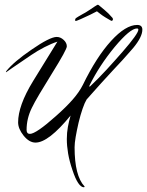

<svg xmlns="http://www.w3.org/2000/svg" viewBox="-20 -597 625 816"><path d="M337 199Q312 199 288 126Q275 88 269.5 55.5Q264 23 264 -6Q264 -33 268.5 -57.5Q273 -82 280 -106Q186 9 131 9Q104 9 80 -21Q57 -50 57 -77Q57 -112 72.5 -155.5Q88 -199 121 -253L224 -420Q199 -412 169 -396.5Q139 -381 114 -364Q5 -290 6 -290L5 -291L7 -295Q38 -334 114 -386Q192 -440 221 -440Q237 -440 250.5 -427.5Q264 -415 264 -400Q264 -386 201 -285Q170 -235 148 -198Q126 -161 115 -138Q93 -93 93 -45Q93 -28 107 -28Q133 -28 218 -104Q261 -142 289 -174Q317 -206 332 -236Q390 -355 452 -423Q514 -491 563 -491Q585 -491 585 -471Q585 -440 546 -393Q534 -380 524 -368Q514 -356 500 -341Q483 -323 458.5 -296.5Q434 -270 409.5 -243Q385 -216 368 -196.5Q351 -177 348 -174Q340 -161 331 -135Q322 -109 314 -76Q306 -41 301.5 -14.5Q297 12 297 29Q297 150 339 195Q340 195 339.5 196.5Q339 198 337 199ZM361 -228Q398 -263 432.5 -300.5Q467 -338 501 -377Q568 -454 568 -471Q568 -476 562 -476Q533 -476 467 -397Q402 -318 360 -233V-231Q360 -229 361 -228ZM456 -508Q451 -509 445 -513Q439 -517 428 -523Q415 -531 407.5 -537Q400 -543 392 -549Q383 -544 362.5 -534Q342 -524 323.5 -516Q305 -508 303 -508Q299 -508 299 -511Q299 -517 303.5 -520.5Q308 -524 331 -537Q343 -543 357 -552.5Q371 -562 382.5 -569.5Q394 -577 396 -577L400 -575Q411 -565 425 -554Q439 -543 459 -520L460 -513Z"/></svg>

Font: Qwigley
Style: Regular
Weight: 400
Designer: Robert E. Leuschke
Foundry: Robert E. Leuschke
Version: Version 1.010; ttfautohint (v1.8.3)